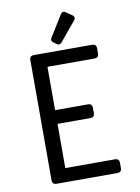

<svg xmlns="http://www.w3.org/2000/svg" viewBox="-101 -1009 787 1076"><g transform="rotate(-10 293.0 -471.0)"><path d="M335.9 -942.4Q342.3 -942.4 348.1 -938.5L383.3 -914.1Q393.1 -907.2 393.1 -898.4Q393.1 -891.1 387.2 -884.3L296.9 -775.4Q289.6 -766.6 281.7 -766.6Q274.4 -766.6 268.6 -771L251.5 -783.7Q241.7 -791 241.7 -798.8Q241.7 -804.2 245.6 -810.5L321.3 -932.6Q327.1 -942.4 335.9 -942.4ZM107.4 -708.5ZM477.5 0H131.8Q107.4 0 107.4 -23.9V-708.5Q107.4 -732.4 131.8 -732.4H462.9Q487.3 -732.4 487.3 -708.5V-678.2Q487.3 -654.3 462.9 -654.3H195.3V-407.7H381.8Q406.2 -407.7 406.2 -383.8V-353.5Q406.2 -329.6 381.8 -329.6H195.3V-78.1H477.5Q502 -78.1 502 -54.2V-23.9Q502 0 477.5 0Z"/></g></svg>

Font: Simply Mono
Style: Book
Weight: 400
Designer: Wojciech Kalinowski "wmk69" (wmk69@o2.pl)
Foundry: Wojciech Kalinowski "wmk69" (wmk69@o2.pl)
Version: Version 1.0.0